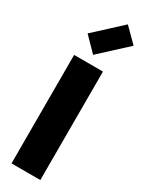

<svg xmlns="http://www.w3.org/2000/svg" viewBox="-250 -1007 796 1044"><g transform="rotate(30 148.0 -485.5)"><path d="M222 0H41V-681H222ZM130 -733 46 -819 211 -971 296 -886Z"/></g></svg>

Font: Gabarito Black
Style: Regular
Weight: 900
Designer: Leandro Assis / Alvaro Franca / Felipe Casaprima
Foundry: Naipe Foundry
Version: Version 1.000